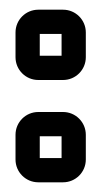

<svg xmlns="http://www.w3.org/2000/svg" viewBox="-20 -437 209 396"><path d="M62 -322V-367H107V-322ZM157 -319V-370C157 -396 136 -417 110 -417H59C33 -417 12 -396 12 -370V-319C12 -293 33 -272 59 -272H110C136 -272 157 -293 157 -319ZM62 -111V-156H107V-111ZM157 -108V-159C157 -185 136 -206 110 -206H59C33 -206 12 -185 12 -159V-108C12 -82 33 -61 59 -61H110C136 -61 157 -82 157 -108Z"/></svg>

Font: DIN Rundschrift
Style: EngKont
Weight: 400
Width: 3
Version: Version 1.027